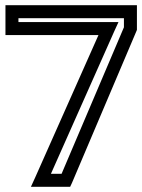

<svg xmlns="http://www.w3.org/2000/svg" viewBox="-20 -694 547 739"><path d="M507 -584V-649V-674H482H26H1V-649V-584V-559H26H359L115 -10L99 25H138H234H250L257 10L505 -574L507 -579V-584ZM457 -589 217 -25H176L420 -574L436 -609H398H51V-624H457V-589Z"/></svg>

Font: Gamestation DisplayOutline
Style: Regular
Weight: 400
Designer: Jonas Hecksher
Foundry: Jonas Hecksher, Playtypeª, e-types AS
Version: Version 1.003